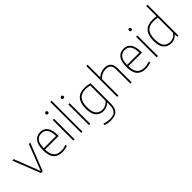

<svg xmlns="http://www.w3.org/2000/svg" viewBox="178 -2067 3557 3557"><g transform="rotate(-45 1956.0 -289.0)"><path d="M448.5 -540H485L272 0H225.5L12.5 -540H50.5L249.5 -29.5Z M944 -255H587.5Q590 -132 639.8 -78Q689.5 -24 785.5 -24Q842.5 -24 919 -48.5V-14.5Q849 9 783.5 9Q669.5 9 610.5 -57.8Q551.5 -124.5 551.5 -270Q551.5 -412 604.5 -480Q657.5 -548 751 -548Q944 -548 944 -270ZM587.5 -288H908.5Q906.5 -408.5 866.5 -461.8Q826.5 -515 751 -515Q674.5 -515 632 -461.5Q589.5 -408 587.5 -288Z M1074.5 0V-540H1108.5V0ZM1060.5 -711Q1060.5 -725 1069.2 -734Q1078 -743 1091.5 -743Q1105 -743 1113.8 -734Q1122.5 -725 1122.5 -711Q1122.5 -697 1113.8 -688.5Q1105 -680 1091.5 -680Q1078 -680 1069.2 -688.5Q1060.5 -697 1060.5 -711Z M1278.5 0V-808H1312.5V0Z M1482.5 0V-540H1516.5V0ZM1468.5 -711Q1468.5 -725 1477.2 -734Q1486 -743 1499.5 -743Q1513 -743 1521.8 -734Q1530.5 -725 1530.5 -711Q1530.5 -697 1521.8 -688.5Q1513 -680 1499.5 -680Q1486 -680 1477.2 -688.5Q1468.5 -697 1468.5 -711Z M1688 204.5V170.5Q1764.5 197 1835 197Q1898 197 1938 178.5Q1978 160 1998 118.2Q2018 76.5 2018 6V-56.5H2015Q1988 -27 1948.2 -9Q1908.5 9 1860 9Q1767.5 9 1711.5 -54.2Q1655.5 -117.5 1655.5 -259Q1655.5 -548 1910 -548Q1946 -548 1983 -542.5Q2020 -537 2052 -527V3.5Q2052 123.5 1998.2 176.8Q1944.5 230 1834.5 230Q1799.5 230 1759.5 223.2Q1719.5 216.5 1688 204.5ZM2018 -104.5V-501.5Q1995.5 -507.5 1966.5 -511.2Q1937.5 -515 1908 -515Q1800 -515 1745.8 -454.5Q1691.5 -394 1691.5 -263Q1691.5 -132 1737 -78Q1782.5 -24 1862 -24Q1908 -24 1949.8 -44.5Q1991.5 -65 2018 -104.5Z M2222 -808H2256V-476.5H2259Q2294 -512 2339.5 -530Q2385 -548 2435.5 -548Q2602.5 -548 2602.5 -369.5V0H2568.5V-370Q2568.5 -447.5 2533.5 -480.8Q2498.5 -514 2434 -514Q2385 -514 2337 -492.5Q2289 -471 2256 -426V0H2222Z M3127 -255H2770.5Q2773 -132 2822.8 -78Q2872.5 -24 2968.5 -24Q3025.5 -24 3102 -48.5V-14.5Q3032 9 2966.5 9Q2852.5 9 2793.5 -57.8Q2734.5 -124.5 2734.5 -270Q2734.5 -412 2787.5 -480Q2840.5 -548 2934 -548Q3127 -548 3127 -270ZM2770.5 -288H3091.5Q3089.5 -408.5 3049.5 -461.8Q3009.5 -515 2934 -515Q2857.5 -515 2815 -461.5Q2772.5 -408 2770.5 -288Z M3257.5 0V-540H3291.5V0ZM3243.5 -711Q3243.5 -725 3252.2 -734Q3261 -743 3274.5 -743Q3288 -743 3296.8 -734Q3305.5 -725 3305.5 -711Q3305.5 -697 3296.8 -688.5Q3288 -680 3274.5 -680Q3261 -680 3252.2 -688.5Q3243.5 -697 3243.5 -711Z M3430.5 -259Q3430.5 -406 3496 -477Q3561.5 -548 3690 -548Q3739 -548 3793 -539V-808H3827V0H3797L3794 -59.5H3790Q3764 -28 3724.5 -9.5Q3685 9 3638 9Q3543 9 3486.8 -55Q3430.5 -119 3430.5 -259ZM3793 -108.5V-503.5Q3772 -509 3743.8 -512Q3715.5 -515 3688.5 -515Q3576.5 -515 3521.5 -454.8Q3466.5 -394.5 3466.5 -263Q3466.5 -132.5 3511.8 -78.2Q3557 -24 3639.5 -24Q3685 -24 3725.8 -45Q3766.5 -66 3793 -108.5Z"/></g></svg>

Font: Encode Sans Thin
Style: Regular
Weight: 250
Designer: Multiple Designers
Foundry: Impallari Type
Version: Version 2.000